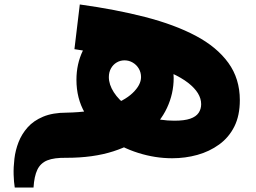

<svg xmlns="http://www.w3.org/2000/svg" viewBox="-20 -706 1146 859"><path d="M46 133Q42 109 41 75.5Q40 42 44.5 4Q49 -34 63 -70Q77 -106 103.5 -136Q130 -166 173 -184Q216 -202 278 -202V0Q222 -1 191.5 11.5Q161 24 147 53.5Q133 83 130 133ZM750 2Q674 2 598 -22Q522 -46 459.5 -91Q397 -136 359.5 -201Q322 -266 322 -349Q322 -420 350.5 -479Q379 -538 427 -573.5Q475 -609 535 -609Q582 -609 622 -588.5Q662 -568 692.5 -533Q723 -498 740 -452.5Q757 -407 757 -357Q757 -287 727 -223Q697 -159 637 -108.5Q577 -58 487 -29Q397 0 278 0V-202Q387 -204 461.5 -229Q536 -254 573.5 -290Q611 -326 611 -361Q611 -382 601 -399Q591 -416 574 -426Q557 -436 537 -436Q518 -436 502 -426.5Q486 -417 476.5 -400Q467 -383 467 -361Q467 -328 489 -293.5Q511 -259 551 -230Q591 -201 644.5 -183.5Q698 -166 760 -166Q805 -166 831 -175Q857 -184 868.5 -201Q880 -218 880 -240Q880 -290 821.5 -335.5Q763 -381 638.5 -419Q514 -457 313 -486L337 -686Q497 -664 629 -630Q761 -596 855.5 -546Q950 -496 1001.5 -425Q1053 -354 1053 -258Q1053 -189 1028.5 -140Q1004 -91 960.5 -59.5Q917 -28 863 -13Q809 2 750 2Z"/></svg>

Font: Alexandria ExtraBold
Style: Regular
Weight: 800
Designer: Mohamed Gaber
Foundry: Kief Type Foundry
Version: Version 5.100